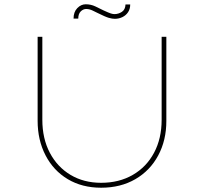

<svg xmlns="http://www.w3.org/2000/svg" viewBox="-20 -872 954 898"><path d="M453 6Q364 6 297 -34Q230 -74 193 -145.5Q156 -217 156 -307V-700H178V-312Q178 -224 213 -157.5Q248 -91 310 -54Q372 -17 453 -17Q537 -17 601 -54Q665 -91 700.5 -157.5Q736 -224 736 -312V-700H758V-306Q758 -216 720 -145Q682 -74 613 -34Q544 6 453 6ZM517 -784Q505 -784 489 -788.5Q473 -793 435 -812Q429 -815 413.5 -822.5Q398 -830 383 -830Q369 -830 357.5 -818.5Q346 -807 346 -785H324Q324 -816 341.5 -834Q359 -852 381 -852Q405 -852 426 -842Q447 -832 465 -823Q489 -812 498.5 -809Q508 -806 515 -806Q534 -806 550 -816.5Q566 -827 567 -851H589Q589 -830 579 -815Q569 -800 552.5 -792Q536 -784 517 -784Z"/></svg>

Font: Lexend Giga Thin
Style: Regular
Weight: 250
Version: Version 1.007